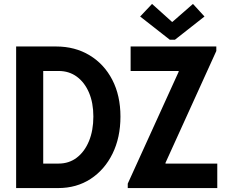

<svg xmlns="http://www.w3.org/2000/svg" viewBox="-20 -956 1155 976"><path d="M62 0V-719.7H265.1Q361.3 -719.7 435.3 -675Q509.3 -630.4 550.8 -550.3Q592.3 -470.2 592.3 -363.3Q592.3 -256.8 552 -174.8Q511.7 -92.8 440.4 -46.4Q369.1 0 275.9 0ZM199.7 -124.5H277.8Q331.1 -124.5 370.6 -154.8Q410.2 -185.1 432.4 -239Q454.6 -293 454.6 -363.8Q454.6 -433.1 432.4 -485.1Q410.2 -537.1 370.6 -566.2Q331.1 -595.2 277.8 -595.2H199.7ZM629.4 0V-22.5L888.2 -591.3V-595.2H644V-719.7H1079.6V-696.8L821.3 -128.4V-124.5H1084.5V0ZM752.9 -936 854.5 -844.7H856.4L960.9 -936L1019.5 -872.1L869.1 -753.9H843.3L692.4 -872.1Z"/></svg>

Font: Reddit Sans Condensed
Style: Bold
Weight: 700
Designer: Stephen Hutchings
Foundry: Reddit
Version: Version 1.014